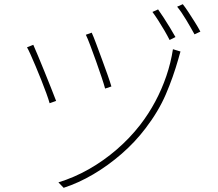

<svg xmlns="http://www.w3.org/2000/svg" viewBox="-20 -860 1040 917"><path d="M418 -704Q426 -687 439 -652Q452 -617 467 -576.5Q482 -536 494.5 -500.5Q507 -465 512 -447L482 -437Q477 -456 465 -492Q453 -528 438.5 -568.5Q424 -609 411 -643.5Q398 -678 390 -694ZM842 -614Q840 -608 837 -597Q834 -586 832 -579Q807 -491 772 -409.5Q737 -328 675 -247Q625 -181 560.5 -125Q496 -69 425.5 -27.5Q355 14 284 37L259 11Q334 -12 404.5 -52Q475 -92 537.5 -146Q600 -200 649 -263Q690 -316 721.5 -375Q753 -434 774.5 -497Q796 -560 806 -625ZM139 -646Q147 -628 161.5 -593.5Q176 -559 192.5 -518Q209 -477 224 -439.5Q239 -402 248 -378L217 -367Q212 -385 201.5 -414Q191 -443 177.5 -477Q164 -511 150.5 -543Q137 -575 126 -599.5Q115 -624 109 -634ZM735 -815Q746 -800 761.5 -776Q777 -752 792 -727.5Q807 -703 818 -683L790 -669Q780 -689 765.5 -714Q751 -739 735.5 -763Q720 -787 708 -803ZM853 -840Q865 -825 880 -802Q895 -779 910.5 -754.5Q926 -730 937 -709L909 -696Q892 -727 869 -765.5Q846 -804 826 -828Z"/></svg>

Font: Noto Sans SC Thin
Style: Regular
Weight: 100
Designer: Ryoko NISHIZUKA 西塚涼子 (kana, bopomofo & ideographs); Paul D. Hunt (Latin, Greek & Cyrillic); Sandoll Communications 산돌커뮤니
Foundry: Adobe
Version: Version 2.004-H2;hotconv 1.0.118;makeotfexe 2.5.65603